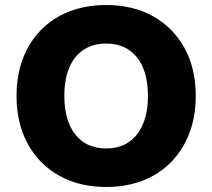

<svg xmlns="http://www.w3.org/2000/svg" viewBox="-20 -736 847 767"><path d="M404 11Q297 11 216 -34.5Q135 -80 90.5 -162Q46 -244 46 -353Q46 -435 71.5 -502Q97 -569 144.5 -617Q192 -665 258 -690.5Q324 -716 404 -716Q511 -716 591.5 -671Q672 -626 717 -544.5Q762 -463 762 -353Q762 -271 736.5 -204Q711 -137 663.5 -88.5Q616 -40 550 -14.5Q484 11 404 11ZM404 -143Q457 -143 494 -168Q531 -193 551 -240Q571 -287 571 -353Q571 -452 527 -507Q483 -562 404 -562Q352 -562 314.5 -537.5Q277 -513 257 -466.5Q237 -420 237 -353Q237 -254 281 -198.5Q325 -143 404 -143Z"/></svg>

Font: Nunito ExtraLight Black
Style: Regular
Weight: 900
Version: Version 3.602